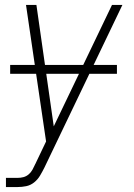

<svg xmlns="http://www.w3.org/2000/svg" viewBox="-20 -540 540 775"><path d="M4 215V178H51Q63 178 74.5 175Q86 172 95.5 164Q105 156 111 145Q117 134 122 123V122H123Q123 122 123 121.5Q123 121 123 121L166 31Q146 -106 125.5 -244Q105 -382 85 -520H127L197 -30L432 -520H474L159 137Q151 153 141.5 169Q132 185 117.5 196.5Q103 208 85.5 211.5Q68 215 51 215ZM21 -242V-278H452V-242Z"/></svg>

Font: Iosevka SS04 XLt Obl
Style: Regular
Weight: 200
Italic angle: -9°
Monospace: yes
Designer: Belleve Invis
Foundry: Belleve Invis
Version: Version 19.0.0; ttfautohint (v1.8.4)